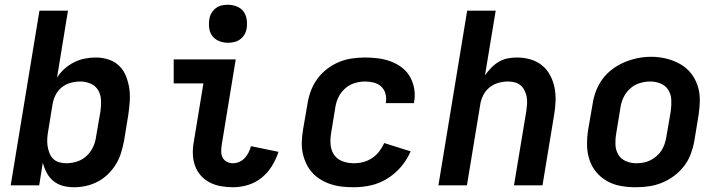

<svg xmlns="http://www.w3.org/2000/svg" viewBox="-20 -780 3040 808"><path d="M291 8Q267 8 244.5 2Q222 -4 204.5 -18.5Q187 -33 176.5 -53Q166 -73 160 -95L145 0H25L146 -735H266L220 -453Q233 -474 251.5 -490.5Q270 -507 292 -518Q314 -529 337 -533.5Q360 -538 383 -538Q411 -538 437 -529.5Q463 -521 481.5 -503Q500 -485 510 -460Q520 -435 524 -408.5Q528 -382 526 -353.5Q524 -325 520 -297L502 -187Q497 -162 489.5 -137Q482 -112 468 -89Q454 -66 434.5 -47Q415 -28 391 -15.5Q367 -3 341.5 2.5Q316 8 291 8ZM259 -93Q281 -93 303.5 -100Q326 -107 343.5 -123Q361 -139 371 -160Q381 -181 384 -203L403 -313Q406 -336 405 -359Q404 -382 393 -400.5Q382 -419 361.5 -428Q341 -437 318 -437Q298 -437 277.5 -431.5Q257 -426 240 -412.5Q223 -399 213.5 -379.5Q204 -360 201 -340L183 -230Q180 -214 179 -198Q178 -182 180 -167Q182 -152 187.5 -137.5Q193 -123 203 -112.5Q213 -102 228 -97.5Q243 -93 259 -93Z M961 8Q935 8 909.5 3.5Q884 -1 862 -12.5Q840 -24 824 -42.5Q808 -61 800 -84.5Q792 -108 791.5 -134Q791 -160 796 -186L836 -429H711V-530H972L913 -170Q911 -156 911 -142Q911 -128 917 -116.5Q923 -105 935 -99Q947 -93 961 -93Q974 -93 987.5 -99Q1001 -105 1010.5 -115.5Q1020 -126 1026.5 -139Q1033 -152 1036 -165L1152 -141Q1142 -110 1124.5 -81.5Q1107 -53 1081 -32Q1055 -11 1023.5 -1.5Q992 8 961 8ZM939 -600Q920 -600 902.5 -607Q885 -614 874 -628Q863 -642 860.5 -661Q858 -680 861 -699Q863 -713 870 -725Q877 -737 888 -745.5Q899 -754 912.5 -757Q926 -760 939 -760Q958 -760 976 -753Q994 -746 1004.5 -732Q1015 -718 1018 -699Q1021 -680 1018 -661Q1016 -647 1009 -635Q1002 -623 990.5 -614.5Q979 -606 965.5 -603Q952 -600 939 -600Z M1469 8Q1444 8 1420 5.5Q1396 3 1373 -4.5Q1350 -12 1330 -24Q1310 -36 1294.5 -53Q1279 -70 1269 -91Q1259 -112 1254 -135.5Q1249 -159 1250 -183.5Q1251 -208 1255 -233L1274 -343Q1278 -370 1288 -397Q1298 -424 1315 -447.5Q1332 -471 1356 -489.5Q1380 -508 1406.5 -519Q1433 -530 1461 -534Q1489 -538 1516 -538Q1544 -538 1571.5 -534.5Q1599 -531 1624.5 -521.5Q1650 -512 1671 -496Q1692 -480 1705 -457.5Q1718 -435 1723 -407.5Q1728 -380 1723 -353Q1723 -351 1722.5 -349.5Q1722 -348 1722 -346H1603Q1603 -347 1603.5 -347.5Q1604 -348 1604 -349Q1607 -368 1602 -386Q1597 -404 1584 -416Q1571 -428 1553 -432.5Q1535 -437 1516 -437Q1494 -437 1471.5 -430Q1449 -423 1431.5 -407Q1414 -391 1404 -370Q1394 -349 1391 -327L1373 -217Q1369 -193 1371.5 -169Q1374 -145 1387 -127Q1400 -109 1422.5 -101Q1445 -93 1469 -93Q1489 -93 1508.5 -98Q1528 -103 1545.5 -114.5Q1563 -126 1576 -143Q1589 -160 1597 -178L1708 -143Q1693 -108 1668 -78.5Q1643 -49 1610 -28.5Q1577 -8 1541 0Q1505 8 1469 8Z M1825 0 1946 -735H2066L2021 -463Q2033 -480 2047.5 -495Q2062 -510 2080 -520.5Q2098 -531 2117.5 -534.5Q2137 -538 2156 -538Q2185 -538 2212.5 -530Q2240 -522 2261 -505Q2282 -488 2295 -463.5Q2308 -439 2313.5 -412Q2319 -385 2318 -355.5Q2317 -326 2312 -297L2263 0H2143L2195 -313Q2197 -328 2198 -343Q2199 -358 2196.5 -372Q2194 -386 2187.5 -399Q2181 -412 2170.5 -421Q2160 -430 2146 -433.5Q2132 -437 2117 -437Q2097 -437 2076.5 -431Q2056 -425 2039.5 -411.5Q2023 -398 2013.5 -379Q2004 -360 2001 -340L1945 0Z M2655 8Q2623 8 2592 2.5Q2561 -3 2534.5 -18Q2508 -33 2489 -56Q2470 -79 2460.5 -108Q2451 -137 2450.5 -169Q2450 -201 2455 -233L2474 -343Q2478 -371 2488.5 -398Q2499 -425 2516.5 -448.5Q2534 -472 2558.5 -490Q2583 -508 2610 -519Q2637 -530 2664.5 -535.5Q2692 -541 2721 -541Q2753 -541 2783.5 -533.5Q2814 -526 2840.5 -511.5Q2867 -497 2886 -474Q2905 -451 2915 -422Q2925 -393 2925 -361Q2925 -329 2920 -297L2902 -187Q2897 -159 2887 -132Q2877 -105 2859 -81.5Q2841 -58 2817 -40Q2793 -22 2766 -11Q2739 0 2711 4Q2683 8 2655 8ZM2657 -93Q2672 -93 2687 -95.5Q2702 -98 2716 -105Q2730 -112 2742.5 -122.5Q2755 -133 2763.5 -146.5Q2772 -160 2777 -174.5Q2782 -189 2784 -203L2803 -313Q2806 -337 2805 -360Q2804 -383 2792.5 -401.5Q2781 -420 2760 -428.5Q2739 -437 2716 -437Q2694 -437 2671.5 -430Q2649 -423 2631.5 -407Q2614 -391 2604 -370Q2594 -349 2591 -327L2573 -217Q2569 -194 2570 -171Q2571 -148 2582 -129.5Q2593 -111 2613.5 -102Q2634 -93 2657 -93Z"/></svg>

Font: Iosevka Curly Extended
Style: Bold Italic
Weight: 700
Width: 7
Italic angle: -9°
Monospace: yes
Designer: Belleve Invis
Foundry: Belleve Invis
Version: Version 11.1.0; ttfautohint (v1.8.3)